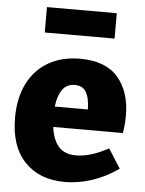

<svg xmlns="http://www.w3.org/2000/svg" viewBox="-55 -816 661 874"><g transform="rotate(5 275.5 -379.0)"><path d="M518 -231H200Q207 -174 234 -142.5Q261 -111 315 -111Q380 -111 462 -156L518 -68Q460 -27 397.5 -6.5Q335 14 274 14Q158 14 90.5 -56.5Q23 -127 23 -258Q23 -348 56 -414Q89 -480 150.5 -515.5Q212 -551 295 -551Q412 -551 468.5 -485.5Q525 -420 525 -311Q525 -270 518 -231ZM199 -324H350Q349 -377 333 -403.5Q317 -430 281 -430Q244 -430 224 -401Q204 -372 199 -324ZM124 -772H443V-656H124Z"/></g></svg>

Font: Bitter Pro ExtraBold
Style: Regular
Weight: 800
Designer: Sol Matas, and Bitter project Authors
Foundry: Sol Matas
Version: Version 1.010